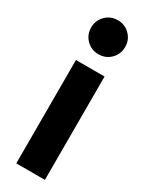

<svg xmlns="http://www.w3.org/2000/svg" viewBox="-198 -780 631 817"><g transform="rotate(30 118.0 -372.0)"><path d="M47.9 0V-507.8H188.5V0ZM34.7 -660.2Q34.7 -695.3 58.8 -719.5Q83 -743.7 118.2 -743.7Q153.3 -743.7 177.5 -719.5Q201.7 -695.3 201.7 -660.2Q201.7 -625 177.5 -600.8Q153.3 -576.7 118.2 -576.7Q83 -576.7 58.8 -600.8Q34.7 -625 34.7 -660.2Z"/></g></svg>

Font: Giphurs
Style: Bold
Weight: 700
Version: Version 0.920; ttfautohint (v1.8.4.7-5d5b)